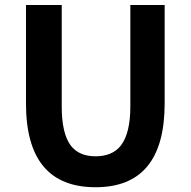

<svg xmlns="http://www.w3.org/2000/svg" viewBox="-20 -743 770 776"><path d="M366.2 13.7Q85 13.7 85 -325.2V-722.7H229.5V-312.5Q229.5 -204.1 265.6 -155.3Q298.8 -111.3 366.2 -111.3Q434.6 -111.3 468.8 -155.3Q506.8 -205.1 506.8 -312.5V-722.7H645.5V-325.2Q645.5 13.7 366.2 13.7Z"/></svg>

Font: Bpmf GenYo Gothic B
Style: B
Weight: 700
Foundry: But Ko
Version: Version 1.320